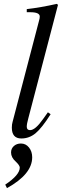

<svg xmlns="http://www.w3.org/2000/svg" viewBox="-20 -703 319 990"><path d="M279 -678 126 -93Q118 -64 118 -50Q118 -32 135 -32Q162 -32 202 -89L227 -124L241 -114Q196 -43 163.5 -16Q131 11 90 11Q41 11 41 -45Q41 -62 45 -75L182 -599Q185 -609 185 -618Q185 -640 136 -640H118V-656Q188 -664 273 -683ZM16 267 7 249Q82 199 82 161Q82 150 61 130Q37 109 37 83Q37 63 51.5 50Q66 37 88 37Q113 37 129.5 57.5Q146 78 146 108Q146 195 16 267Z"/></svg>

Font: STIX MathJax Latin
Style: Italic
Weight: 400
Italic angle: -16.33°
Designer: MicroPress Inc., with final additions and corrections provided by Coen Hoffman, Elsevier (retired)
Version: Version 1.1.1